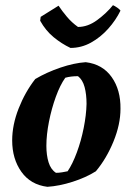

<svg xmlns="http://www.w3.org/2000/svg" viewBox="-20 -712 512 741"><path d="M163 9Q98 1 62.5 -49Q27 -99 27 -170Q27 -230 52 -293.5Q77 -357 116 -407Q160 -433 213 -451Q266 -469 311 -472Q376 -464 411 -414.5Q446 -365 445 -292Q445 -232 418 -166Q391 -100 350 -51Q312 -27 260.5 -10.5Q209 6 163 9ZM196 -45Q207 -45 219.5 -47Q232 -49 241 -51Q260 -79 276.5 -123.5Q293 -168 303 -218Q313 -268 314 -311Q314 -348 306.5 -376Q299 -404 281 -418Q253 -418 232 -412Q212 -384 195.5 -338.5Q179 -293 169 -242.5Q159 -192 159 -149Q159 -113 167.5 -85.5Q176 -58 196 -45ZM252 -527Q218 -543 187 -568.5Q156 -594 135 -632L137 -647L206 -690Q220 -669 238.5 -647Q257 -625 281 -608Q319 -608 355 -634.5Q391 -661 416 -692Q423 -689 432.5 -682.5Q442 -676 445 -671Q427 -634 397.5 -601Q368 -568 331 -547.5Q294 -527 252 -527Z"/></svg>

Font: Labrada
Style: Bold Italic
Weight: 700
Italic angle: -7°
Designer: Mercedes Jáuregui
Foundry: Omnibus-Type Team
Version: Version 1.000; ttfautohint (v1.8.4.7-5d5b)